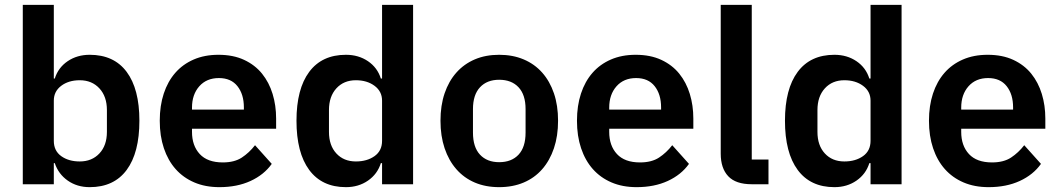

<svg xmlns="http://www.w3.org/2000/svg" viewBox="-20 -760 4371 792"><path d="M74 -740H202V-436H206Q220 -481 259 -507.5Q298 -534 350 -534Q450 -534 502.5 -463.5Q555 -393 555 -262Q555 -130 502.5 -59Q450 12 350 12Q298 12 259.5 -15Q221 -42 206 -87H202V0H74ZM309 -94Q359 -94 390 -127Q421 -160 421 -216V-306Q421 -362 390 -395.5Q359 -429 309 -429Q263 -429 232.5 -406Q202 -383 202 -345V-179Q202 -138 232.5 -116Q263 -94 309 -94Z M885 12Q827 12 781.5 -7.5Q736 -27 704.5 -62.5Q673 -98 656 -148.5Q639 -199 639 -262Q639 -324 655.5 -374Q672 -424 703 -459.5Q734 -495 779 -514.5Q824 -534 881 -534Q942 -534 987 -513Q1032 -492 1061 -456Q1090 -420 1104.5 -372.5Q1119 -325 1119 -271V-229H772V-216Q772 -159 804 -124.5Q836 -90 899 -90Q947 -90 977.5 -110Q1008 -130 1032 -161L1101 -84Q1069 -39 1013.5 -13.5Q958 12 885 12ZM883 -438Q832 -438 802 -404Q772 -370 772 -316V-308H986V-317Q986 -371 959.5 -404.5Q933 -438 883 -438Z M1556 -87H1551Q1537 -42 1498 -15Q1459 12 1407 12Q1308 12 1255.5 -59Q1203 -130 1203 -262Q1203 -393 1255.5 -463.5Q1308 -534 1407 -534Q1459 -534 1498 -507.5Q1537 -481 1551 -436H1556V-740H1684V0H1556ZM1448 -94Q1494 -94 1525 -116Q1556 -138 1556 -179V-345Q1556 -383 1525 -406Q1494 -429 1448 -429Q1398 -429 1367.5 -395.5Q1337 -362 1337 -306V-216Q1337 -160 1367.5 -127Q1398 -94 1448 -94Z M2039 12Q1983 12 1938.5 -7Q1894 -26 1862.5 -62Q1831 -98 1814 -148.5Q1797 -199 1797 -262Q1797 -325 1814 -375Q1831 -425 1862.5 -460.5Q1894 -496 1938.5 -515Q1983 -534 2039 -534Q2095 -534 2140 -515Q2185 -496 2216.5 -460.5Q2248 -425 2265 -375Q2282 -325 2282 -262Q2282 -199 2265 -148.5Q2248 -98 2216.5 -62Q2185 -26 2140 -7Q2095 12 2039 12ZM2039 -91Q2090 -91 2119 -122Q2148 -153 2148 -213V-310Q2148 -369 2119 -400Q2090 -431 2039 -431Q1989 -431 1960 -400Q1931 -369 1931 -310V-213Q1931 -153 1960 -122Q1989 -91 2039 -91Z M2606 12Q2548 12 2502.5 -7.5Q2457 -27 2425.5 -62.5Q2394 -98 2377 -148.5Q2360 -199 2360 -262Q2360 -324 2376.5 -374Q2393 -424 2424 -459.5Q2455 -495 2500 -514.5Q2545 -534 2602 -534Q2663 -534 2708 -513Q2753 -492 2782 -456Q2811 -420 2825.5 -372.5Q2840 -325 2840 -271V-229H2493V-216Q2493 -159 2525 -124.5Q2557 -90 2620 -90Q2668 -90 2698.5 -110Q2729 -130 2753 -161L2822 -84Q2790 -39 2734.5 -13.5Q2679 12 2606 12ZM2604 -438Q2553 -438 2523 -404Q2493 -370 2493 -316V-308H2707V-317Q2707 -371 2680.5 -404.5Q2654 -438 2604 -438Z M3081 0Q3015 0 2984 -33Q2953 -66 2953 -126V-740H3081V-102H3150V0Z M3571 -87H3566Q3552 -42 3513 -15Q3474 12 3422 12Q3323 12 3270.5 -59Q3218 -130 3218 -262Q3218 -393 3270.5 -463.5Q3323 -534 3422 -534Q3474 -534 3513 -507.5Q3552 -481 3566 -436H3571V-740H3699V0H3571ZM3463 -94Q3509 -94 3540 -116Q3571 -138 3571 -179V-345Q3571 -383 3540 -406Q3509 -429 3463 -429Q3413 -429 3382.5 -395.5Q3352 -362 3352 -306V-216Q3352 -160 3382.5 -127Q3413 -94 3463 -94Z M4058 12Q4000 12 3954.5 -7.5Q3909 -27 3877.5 -62.5Q3846 -98 3829 -148.5Q3812 -199 3812 -262Q3812 -324 3828.5 -374Q3845 -424 3876 -459.5Q3907 -495 3952 -514.5Q3997 -534 4054 -534Q4115 -534 4160 -513Q4205 -492 4234 -456Q4263 -420 4277.5 -372.5Q4292 -325 4292 -271V-229H3945V-216Q3945 -159 3977 -124.5Q4009 -90 4072 -90Q4120 -90 4150.5 -110Q4181 -130 4205 -161L4274 -84Q4242 -39 4186.5 -13.5Q4131 12 4058 12ZM4056 -438Q4005 -438 3975 -404Q3945 -370 3945 -316V-308H4159V-317Q4159 -371 4132.5 -404.5Q4106 -438 4056 -438Z"/></svg>

Font: IBM Plex Sans Arabic SemiBold
Style: Regular
Weight: 600
Designer: Mike Abbink, Paul van der Laan, Pieter van Rosmalen, Wael Morcos, Khajak Apelian
Foundry: Bold Monday
Version: Version 1.1